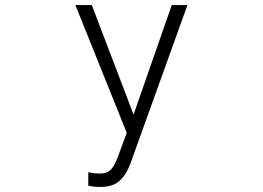

<svg xmlns="http://www.w3.org/2000/svg" viewBox="-20 -694 1040 759"><path d="M721 -674 495 -46Q479 -3 452.5 21Q426 45 377 45Q359 45 348.5 43.5Q338 42 329 40V-13Q354 -8 371 -8Q385 -8 395.5 -10.5Q406 -13 414.5 -20Q423 -27 430.5 -40Q438 -53 446 -74L481 -169L278 -674H343L508 -241L659 -674Z"/></svg>

Font: NanumGothicCoding
Style: Regular
Weight: 400
Monospace: yes
Designer: Kwon Bruce; Nicolas Noh; Sung-woo Choi; Go-un Cha; Soo-hyun Park;
Foundry: NHN Corporation
Version: Version 2.000;PS 1;hotconv 1.0.49;makeotf.lib2.0.14853